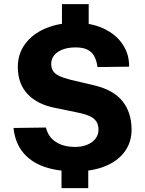

<svg xmlns="http://www.w3.org/2000/svg" viewBox="-20 -846 725 959"><path d="M47.5 -206.8 209.5 -209Q220.6 -162.2 258.7 -137.2Q296.8 -112.2 355.5 -112.2Q389.9 -112.2 416.4 -123.4Q442.9 -134.5 457.4 -153.9Q472 -173.4 472 -197.5Q472 -223 461.2 -239.2Q450.4 -255.4 429.1 -265.5Q407.8 -275.6 370.8 -283.2L253.2 -307.5Q167.4 -324.4 118.8 -375.1Q70.1 -425.8 69 -508.8Q68.2 -576.2 105.8 -626.8Q143.2 -677.4 208.9 -704.7Q274.5 -732 355.8 -732Q437.1 -732 498.7 -702.9Q560.2 -673.8 593.2 -623.8Q626.1 -573.9 624.8 -513L467 -511Q462.6 -543.1 451.3 -564.5Q440 -585.9 417.5 -597.6Q395 -609.2 358.2 -609.2Q320.1 -609.2 292.3 -598.5Q264.5 -587.8 250.1 -569.3Q235.8 -550.9 235.8 -527Q235.8 -506.4 244.4 -492.4Q253 -478.4 273.8 -467.8Q294.6 -457.1 332.8 -447.5L448.5 -420.2Q545.5 -397.9 591.4 -341.1Q637.2 -284.2 637.2 -198Q637.2 -135.4 602.6 -88.3Q568 -41.2 504.6 -15.6Q441.1 10 356.2 10Q266.2 10 199.9 -13.4Q133.6 -36.9 94.4 -85.3Q55.1 -133.8 47.5 -206.8ZM423 -825.5V-695.8H289.5V-825.5ZM420.8 -36V93.8H287.2V-36Z"/></svg>

Font: Public Sans VF
Style: Regular
Weight: 400
Designer: Pablo Impallari, Rodrigo Fuenzalida (Modified by Dan O. Williams and USWDS)
Version: Version 1.003